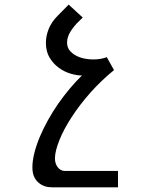

<svg xmlns="http://www.w3.org/2000/svg" viewBox="-20 -591 642 819"><path d="M201.2 208Q184.6 208 170.2 203.1Q155.8 198.2 143.1 187Q131.3 176.3 124.8 161.1Q118.2 146 118.2 122.1Q118.2 95.2 126.5 62Q134.8 28.8 149.4 -6.3Q164.1 -41.5 184.6 -78.4Q205.1 -115.2 227.5 -147.5Q251 -181.2 277.3 -212.6Q303.7 -244.1 329.6 -269Q307.6 -269 281 -276.9Q254.4 -284.7 231 -301.8Q207.5 -318.8 191.7 -345Q175.8 -371.1 175.8 -408.2Q175.8 -437.5 187.7 -467.5Q199.7 -497.6 226.6 -524.4L272.9 -571.3L333 -516.1L317.9 -501.5Q294.9 -479.5 280.5 -456.1Q266.1 -432.6 266.1 -409.7Q266.1 -389.6 276.6 -376.5Q287.1 -363.3 302.2 -355Q318.4 -345.7 338.1 -341.6Q357.9 -337.4 377.4 -337.4Q394.5 -337.4 409.4 -340.1Q424.3 -342.8 435.5 -347.2L466.3 -292Q411.6 -247.6 365.5 -195.6Q319.3 -143.6 285.6 -91.3Q268.6 -65.4 255.4 -40.5Q242.2 -15.6 233.2 7.1Q224.1 29.8 219.2 49.6Q214.4 69.3 214.4 84.5Q214.4 106.9 226.1 122.1Q231.4 129.4 239.3 133.8Q247.1 138.2 257.3 138.2H483.4V208H201.2Z"/></svg>

Font: Hack
Style: Regular
Weight: 400
Monospace: yes
Designer: Christopher Simpkins
Foundry: Christopher Simpkins
Version: Version 2.019; ttfautohint (v1.4.1) -l 4 -r 80 -G 350 -x 0 -